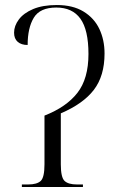

<svg xmlns="http://www.w3.org/2000/svg" viewBox="-20 -744 483 764"><path d="M67 0V-10H92Q127 -10 142 -24Q157 -38 157 -90V-284Q244 -318 288 -374.5Q332 -431 332 -529Q332 -625 300 -669.5Q268 -714 204 -714Q139 -714 114.5 -673.5Q90 -633 90 -565Q65 -565 50.5 -577.5Q36 -590 36 -614Q36 -641 55 -666.5Q74 -692 112 -708Q150 -724 206 -724Q270 -724 312.5 -698Q355 -672 375.5 -628.5Q396 -585 396 -531Q396 -442 353.5 -386.5Q311 -331 222 -293V-90Q222 -38 237 -24Q252 -10 286 -10H310V0Z"/></svg>

Font: Noto Serif Display SemiCondensed Light
Style: Regular
Weight: 300
Width: 4
Designer: Monotype Design Team
Foundry: Monotype Imaging Inc.
Version: Version 2.009